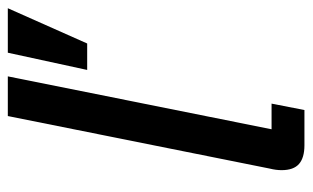

<svg xmlns="http://www.w3.org/2000/svg" viewBox="-170 -610 780 479"><g transform="rotate(-90 219.5 -370.0)"><path d="M97 0Q66 0 50.5 -13.5Q35 -27 35 -57Q35 -64 36 -71.5Q37 -79 39 -87L170 -740H269L137 -82H201L185 0ZM351 -542H285L328 -740H439Z"/></g></svg>

Font: IBM Plex Sans Cond Medm
Style: Italic
Weight: 500
Width: 3
Italic angle: -11°
Designer: Mike Abbink, Paul van der Laan, Pieter van Rosmalen
Foundry: Bold Monday
Version: Version 1.3